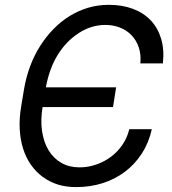

<svg xmlns="http://www.w3.org/2000/svg" viewBox="-20 -757 705 787"><path d="M66.8 -321 78.1 -389.2Q95.2 -491.1 145.2 -569.6Q169 -606.9 198.9 -637.6Q228.7 -668.3 264.2 -690.5Q299.7 -712.7 340.4 -725Q381 -737.2 426.1 -737.2Q481.2 -737.2 525 -720.7Q568.9 -704.2 598.2 -673.1Q627.5 -642 640.6 -597.7Q653.8 -553.3 647.7 -497.2H555.4Q558.6 -534.1 548.7 -563.2Q538.7 -592.3 519 -612.7Q499.3 -633.2 471.6 -644Q443.9 -654.8 411.9 -654.8Q354.8 -654.8 304 -622.2Q251.8 -588.8 217 -532.7Q182.2 -476.6 168 -399.1H456L443.2 -318.2H154.5Q145.6 -263.8 152.5 -218.6Q159.4 -173.3 179.5 -140.4Q199.6 -107.6 231.7 -89.3Q263.8 -71 305.4 -71Q340.9 -71 374.1 -82.4Q407.3 -93.8 434.7 -114.2Q462 -134.6 481.7 -163.4Q501.4 -192.1 509.9 -227.3H602.3Q589.8 -171.5 561.3 -127.5Q532.7 -83.5 492 -52.9Q451.3 -22.4 400.6 -6.2Q349.8 9.9 292.6 9.9Q250.7 9.9 216.8 -0.7Q182.9 -11.4 154.1 -32.7Q126.1 -53.6 105.8 -83.1Q85.6 -112.6 74.2 -149.3Q62.9 -186.1 60.7 -229.4Q58.6 -272.7 66.8 -321Z"/></svg>

Font: Inter P
Style: Italic
Weight: 400
Italic angle: -9.40001°
Designer: Rasmus Andersson
Foundry: rsms
Version: Version 3.018;git-588b23468